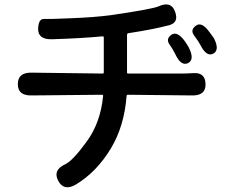

<svg xmlns="http://www.w3.org/2000/svg" viewBox="-20 -775 1040 851"><path d="M316 43Q263 74 238 26Q213 -21 269 -47Q302 -62 364 -147Q426 -232 437 -350Q437 -355 432 -355L119 -352Q59 -351 59 -402Q59 -454 119 -453L435 -449Q440 -449 440 -454V-609Q440 -614 435 -614Q341 -605 209 -601Q149 -600 149 -646Q150 -692 175 -691Q200 -690 291 -694Q398 -698 473 -708Q657 -735 683 -747Q739 -772 756 -723Q774 -675 729 -663Q655 -644 550 -628Q543 -627 543 -620V-454Q543 -449 548 -449H780Q809 -449 838 -451Q890 -454 891 -402Q892 -351 832 -352L547 -355Q541 -355 541 -349Q531 -217 472 -118Q409 -13 316 43ZM813 -495Q782 -481 757 -535Q748 -554 731 -578.5Q714 -603 740 -621Q766 -639 801 -590Q814 -571 817 -564Q844 -510 813 -495ZM925 -537Q895 -522 868 -576Q859 -593 840.5 -617.5Q822 -642 848 -661Q874 -681 909 -632Q925 -611 928 -606Q955 -553 925 -537Z"/></svg>

Font: Resource Han Rounded TW Medium
Style: Regular
Weight: 500
Designer: Cyano Hao (round all glyphs); Ryoko NISHIZUKA 西塚涼子 (kana, bopomofo & ideographs); Paul D. Hunt (Latin, Greek & Cyrillic)
Foundry: Cyano Hao
Version: 0.990